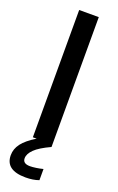

<svg xmlns="http://www.w3.org/2000/svg" viewBox="-181 -785 644 1049"><g transform="rotate(20 140.5 -260.0)"><path d="M84 -740H198V15Q135 44 108 70.5Q81 97 81 123Q81 154 123 154Q137 154 158 151Q179 148 198 143V208Q165 220 121 220Q4 220 4 133Q4 96 28 64.5Q52 33 106 0H84Z"/></g></svg>

Font: EncodeSans
Style: Medium
Weight: 500
Designer: Pablo Impallari, Andres Torresi
Foundry: Pablo Impallari, Andres Torresi
Version: Version 1.000; ttfautohint (v1.4.1)